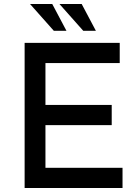

<svg xmlns="http://www.w3.org/2000/svg" viewBox="-20 -939 695 959"><path d="M103 -725H578V-624H207V-415H538V-314H207V-101H592V0H103ZM130 -919H241L312 -785H249ZM277 -919H388L459 -785H396Z"/></svg>

Font: Reem Kufi
Style: Regular
Weight: 400
Designer: Khaled Hosny
Version: Version 1.6